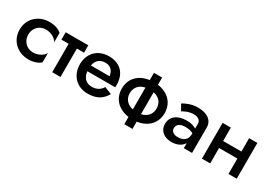

<svg xmlns="http://www.w3.org/2000/svg" viewBox="10 -1299 3002 2137"><g transform="rotate(30 1511.0 -230.0)"><path d="M141 -230C141 -315 204 -377 284 -377C347 -377 412 -345 434 -299V-419C402 -450 344 -470 279 -470C139 -470 30 -372 30 -230C30 -89 139 10 279 10C344 10 402 -10 434 -42V-161C412 -117 350 -83 284 -83C204 -83 141 -145 141 -230Z M489 -460V-365H582V0H688V-365H780V-460Z M1176 -152C1150 -108 1107 -79 1044 -79C993 -79 952 -101 931 -146C922 -163 917 -182 915 -205H1273C1274 -217 1274 -227 1274 -235C1274 -380 1188 -470 1044 -470C913 -470 828 -393 808 -279C805 -263 804 -247 804 -230C804 -92 898 10 1039 10C1164 10 1224 -39 1270 -115ZM917 -280C920 -297 925 -313 933 -328C954 -367 995 -388 1043 -388C1113 -388 1149 -344 1157 -280Z M1566 -560V-467C1531 -462 1500 -453 1472 -440C1389 -399 1343 -325 1343 -230C1343 -137 1389 -61 1472 -21C1500 -7 1531 2 1566 7V100H1671V7C1706 2 1737 -7 1765 -21C1848 -61 1894 -137 1894 -230C1894 -325 1848 -399 1765 -440C1737 -453 1706 -462 1671 -467V-560ZM1446 -230C1446 -287 1473 -333 1524 -357C1537 -363 1551 -367 1566 -370V-90C1551 -93 1537 -97 1524 -104C1473 -128 1446 -173 1446 -230ZM1671 -370C1686 -367 1700 -363 1713 -357C1764 -333 1790 -287 1790 -230C1790 -173 1764 -128 1713 -104C1700 -97 1686 -93 1671 -90Z M2042 -339C2064 -353 2117 -383 2182 -383C2233 -383 2273 -359 2273 -316V-252C2260 -260 2244 -267 2225 -273C2204 -280 2180 -283 2153 -283C2032 -283 1956 -226 1956 -132C1956 -38 2027 10 2117 10C2181 10 2235 -12 2266 -55C2269 -58 2271 -62 2273 -65V0H2379V-328C2379 -420 2300 -471 2187 -471C2104 -471 2039 -441 1998 -416ZM2065 -136C2065 -184 2101 -214 2169 -214C2197 -214 2222 -211 2243 -204C2253 -201 2263 -196 2273 -191V-183C2273 -102 2220 -72 2150 -72C2104 -72 2065 -95 2065 -136Z M2847 -460V-288H2612V-460H2506V0H2612V-198H2847V0H2953V-460Z"/></g></svg>

Font: Jost Medium
Style: Regular
Weight: 500
Version: Version 3.710